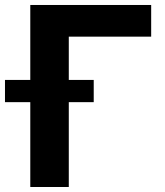

<svg xmlns="http://www.w3.org/2000/svg" viewBox="-58 -747 659 767"><path d="M63 -727.1H545.9V-600.6H216.8V0H63ZM316.4 -338.9H-38.1V-427.7H316.4Z"/></svg>

Font: My Font
Style: Bold
Weight: 500
Designer: Rasmus Andersson
Foundry: rsms
Version: Version 0.001